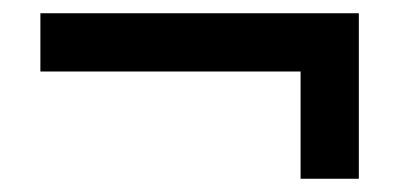

<svg xmlns="http://www.w3.org/2000/svg" viewBox="-20 -345 609 290"><path d="M434 -75V-237H41V-325H522V-75Z"/></svg>

Font: Zilla Slab Bold
Style: Bold
Weight: 700
Designer: Typotheque.com
Foundry: Typotheque type foundry
Version: Version 1.1; 2017; ttfautohint (v1.6)